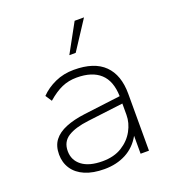

<svg xmlns="http://www.w3.org/2000/svg" viewBox="-129 -796 819 906"><g transform="rotate(-20 280.0 -343.0)"><path d="M242 10Q185 10 145 -7Q105 -24 84 -55.5Q63 -87 63 -128Q63 -171 84 -198.5Q105 -226 145.5 -242.5Q186 -259 242 -266L426 -289Q424 -366 383 -403.5Q342 -441 265 -441Q224 -441 190 -426Q156 -411 118 -378L97 -410Q127 -441 170 -460.5Q213 -480 265 -480Q367 -480 417.5 -430Q468 -380 468 -286V0H426V-90Q398 -40 350.5 -15Q303 10 242 10ZM246 -28Q304 -28 344 -53Q384 -78 405 -116.5Q426 -155 426 -195V-252L247 -230Q180 -222 143.5 -199Q107 -176 107 -129Q107 -83 143 -55.5Q179 -28 246 -28ZM269 -552 348 -696H395L301 -552Z"/></g></svg>

Font: Gantari ExtraLight
Style: Regular
Weight: 250
Designer: Anugrah Pasau
Foundry: Lafontype
Version: Version 1.000